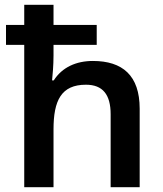

<svg xmlns="http://www.w3.org/2000/svg" viewBox="-20 -780 679 800"><path d="M203 -760H81V-676H5V-593H81V0H203V-241C203 -361 235 -427 338 -427C408 -427 441 -386 441 -304V0H562V-327C562 -466 490 -526 367 -526C298 -526 239 -500 204 -445H197C199 -465 203 -507 203 -549V-593H383V-676H203Z"/></svg>

Font: Noto Sans Kayah Li SemiBold
Style: Regular
Weight: 600
Designer: Monotype Design Team, Sérgio Martins
Foundry: Monotype Imaging Inc.
Version: Version 2.002